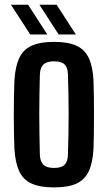

<svg xmlns="http://www.w3.org/2000/svg" viewBox="-20 -786 458 814"><path d="M209 8.5Q149 8.5 113.2 -8Q77.5 -24.5 61 -61Q44.5 -97.5 41 -157Q40 -185.5 39.2 -222.5Q38.5 -259.5 38.5 -299Q38.5 -338.5 39.2 -376Q40 -413.5 41 -443.5Q44.5 -502.5 61 -538.8Q77.5 -575 113.2 -591.8Q149 -608.5 209 -608.5Q270 -608.5 305.2 -591.8Q340.5 -575 357 -538.8Q373.5 -502.5 376.5 -443.5Q377.5 -414.5 378 -377.8Q378.5 -341 378.5 -301.2Q378.5 -261.5 378 -224.2Q377.5 -187 376.5 -157Q373.5 -98 357 -61.5Q340.5 -25 305.2 -8.2Q270 8.5 209 8.5ZM209 -74Q240.5 -74 254 -87.5Q267.5 -101 268 -131Q269.5 -175 270.2 -217Q271 -259 271 -300.5Q271 -342 270.2 -383.8Q269.5 -425.5 268 -469.5Q267.5 -499 254.2 -512.5Q241 -526 209 -526Q178 -526 164 -512.5Q150 -499 149 -469.5Q148 -425.5 147.2 -383.5Q146.5 -341.5 146.5 -300Q146.5 -258.5 147.2 -216.5Q148 -174.5 149 -131Q150 -101 164 -87.5Q178 -74 209 -74ZM228.5 -640 147 -766H220L301.5 -640ZM108 -640 26.5 -766H99L180.5 -640Z"/></svg>

Font: Big Shoulders Display Thin
Style: Bold
Weight: 700
Version: Version 2.002